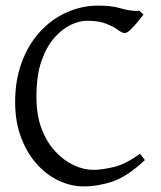

<svg xmlns="http://www.w3.org/2000/svg" viewBox="-20 -650 576 685"><path d="M34 -286Q34 -364 57.5 -427.5Q81 -491 122 -536Q163 -581 217 -605.5Q271 -630 330 -630Q378 -630 410 -620.5Q442 -611 468 -611Q471 -611 473 -611.5Q475 -612 478 -612Q482 -607 484.5 -604.5Q487 -602 492 -598Q482 -585 469.5 -570Q457 -555 445 -543.5Q433 -532 425 -532Q416 -532 400.5 -543.5Q385 -555 358.5 -565.5Q332 -576 289 -576Q265 -576 234 -562Q203 -548 174.5 -516Q146 -484 128 -432.5Q110 -381 110 -305Q110 -239 128.5 -190.5Q147 -142 177.5 -109.5Q208 -77 243.5 -60.5Q279 -44 314 -44Q341 -44 383.5 -53.5Q426 -63 479 -101Q484 -97 489 -89.5Q494 -82 497 -79Q434 -20 382 -2.5Q330 15 279 15Q233 15 189.5 -5.5Q146 -26 111 -65Q76 -104 55 -160Q34 -216 34 -286Z"/></svg>

Font: ChillKai
Style: Regular
Weight: 400
Designer: ChillType
Foundry: 寒蝉字型
Version: Version 2.000